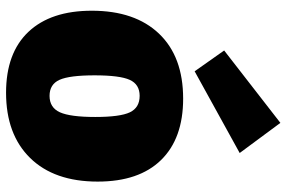

<svg xmlns="http://www.w3.org/2000/svg" viewBox="-172 -736 923 618"><g transform="rotate(90 289.0 -426.5)"><path d="M297 -555Q425 -555 494.5 -484Q564 -413 564 -280Q564 -140 488 -62.5Q412 15 278 15Q150 15 82 -57Q14 -129 14 -261Q14 -400 88 -477.5Q162 -555 297 -555ZM288 -415Q251 -415 236.5 -383Q222 -351 222 -270Q222 -189 236.5 -157Q251 -125 288 -125Q326 -125 341 -158.5Q356 -192 356 -272Q356 -352 341 -383.5Q326 -415 288 -415ZM209 -592 142 -687 375 -868 472 -737Z"/></g></svg>

Font: Bitter Black
Style: Regular
Weight: 900
Designer: Sol Matas, and Bitter project Authors
Foundry: Sol Matas
Version: Version 2.001